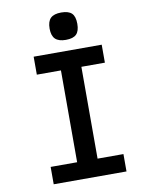

<svg xmlns="http://www.w3.org/2000/svg" viewBox="-100 -1010 801 1078"><g transform="rotate(-10 300.0 -471.0)"><path d="M117 -99H268V-622.5H130.5V-725H518.5V-622.5H384.5V-99H532V0H117ZM246 -864.5Q246 -905.5 265 -924Q284 -942.5 325.5 -942.5Q367.5 -942.5 385.8 -924.2Q404 -906 404 -864.5Q404 -823.5 385.8 -805Q367.5 -786.5 325.5 -786.5Q284.5 -786.5 265.2 -805.2Q246 -824 246 -864.5Z"/></g></svg>

Font: JuliaMono SemiBold
Style: Regular
Weight: 600
Monospace: yes
Designer: cormullion
Foundry: corm
Version: Version 0.055; ttfautohint (v1.8.4)